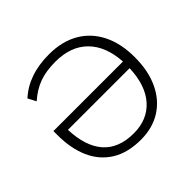

<svg xmlns="http://www.w3.org/2000/svg" viewBox="-172 -904 1103 1103"><g transform="rotate(-45 379.5 -352.5)"><path d="M385 8Q278 8 206.5 -36.5Q135 -81 99.5 -161.5Q64 -242 64 -351V-383H629Q621 -514 550 -585.5Q479 -657 354 -657Q278 -657 223 -637Q168 -617 117 -572L91 -621Q191 -713 358 -713Q462 -713 537.5 -670Q613 -627 654 -546Q695 -465 695 -353Q695 -241 656.5 -160Q618 -79 548.5 -35.5Q479 8 385 8ZM382 -47Q493 -47 558.5 -120.5Q624 -194 629 -329H128Q133 -191 196.5 -119Q260 -47 382 -47Z"/></g></svg>

Font: Nunito Sans Light
Style: Regular
Weight: 300
Designer: Vernon Adams
Foundry: Vernon Adams
Version: Version 3.101; ttfautohint (v1.8.4.7-5d5b);gftools[0.9.27]